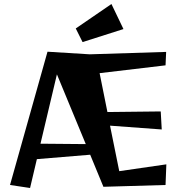

<svg xmlns="http://www.w3.org/2000/svg" viewBox="-20 -923 920 958"><path d="M787 -277 529 -296 575 -69 810 -103 806 0 496 9 430 -151 164 -129 130 15 30 0 217 -665 428 -652 809 -664 806 -597 477 -558 516 -364 782 -367ZM264 -552 182 -206 408 -204ZM358 -781 536 -903 596 -778 392 -713Z"/></svg>

Font: Joti One
Style: Regular
Weight: 400
Designer: Eduardo Rodriguez Tunni
Foundry: Eduardo Rodriguez Tunni
Version: Version 1.001